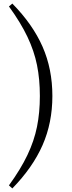

<svg xmlns="http://www.w3.org/2000/svg" viewBox="-20 -839 404 1074"><path d="M203 -302Q203 -396 187 -475Q171 -554 133.5 -633Q96 -712 30 -803L49 -819Q163 -703 218 -578Q273 -453 273 -302Q273 -152 218 -27Q163 98 49 215L30 198Q96 107 133.5 28Q171 -51 187 -130Q203 -209 203 -302Z"/></svg>

Font: Noto Serif KR ExtraLight
Style: Regular
Weight: 400
Version: Version 2.002-H1;hotconv 1.1.0;makeotfexe 2.6.0